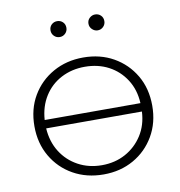

<svg xmlns="http://www.w3.org/2000/svg" viewBox="-80 -780 803 857"><g transform="rotate(-10 321.5 -351.0)"><path d="M321 -526Q398 -526 458 -492Q518 -458 553 -398.5Q588 -339 588 -261Q588 -184 553 -124Q518 -64 458 -30Q398 4 322 4Q245 4 184.5 -30Q124 -64 89 -124Q54 -184 54 -261Q54 -339 89 -398.5Q124 -458 184.5 -492Q245 -526 321 -526ZM321 -484Q262 -484 214 -459Q166 -434 137 -388Q108 -342 104 -281H538Q535 -342 505.5 -388Q476 -434 428.5 -459Q381 -484 321 -484ZM321 -38Q381 -38 428.5 -64Q476 -90 505.5 -136Q535 -182 538 -243H104Q108 -182 137 -136Q166 -90 214 -64Q262 -38 321 -38ZM407 -634Q393 -634 382 -644.5Q371 -655 371 -670Q371 -686 382 -696Q393 -706 407 -706Q422 -706 432.5 -696Q443 -686 443 -670Q443 -655 432.5 -644.5Q422 -634 407 -634ZM235 -634Q220 -634 209.5 -644.5Q199 -655 199 -670Q199 -686 209.5 -696Q220 -706 235 -706Q250 -706 260.5 -696Q271 -686 271 -670Q271 -655 260.5 -644.5Q250 -634 235 -634Z"/></g></svg>

Font: MOST Montserrat Light
Style: Regular
Weight: 300
Designer: Julieta Ulanovsky
Foundry: Julieta Ulanovsky
Version: Version 8.000;March 11, 2024;FontCreator 15.0.0.2926 64-bit